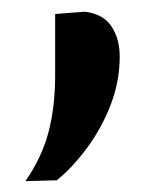

<svg xmlns="http://www.w3.org/2000/svg" viewBox="-20 -160 277 336"><path d="M24.5 157Q53.5 115 65 70.8Q76.5 26.5 76.5 -28.5V-135.5L128 -139.5Q160 -136 174.8 -114.2Q189.5 -92.5 189.5 -61Q189.5 -17.5 173.5 23.8Q157.5 65 132.2 99Q107 133 79.5 155.5Z"/></svg>

Font: Commissioner Medium
Style: Regular
Weight: 500
Designer: Kostas Bartsokas
Foundry: Kostas Bartsokas
Version: Version 1.000; ttfautohint (v1.8.3)